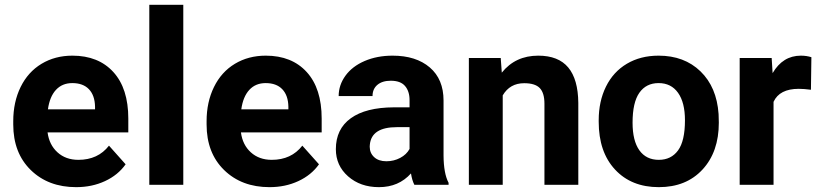

<svg xmlns="http://www.w3.org/2000/svg" viewBox="-20 -770 3413 800"><path d="M297.4 9.8Q181.2 9.8 108.2 -61.5Q35.2 -132.8 35.2 -251.5V-265.1Q35.2 -344.7 65.9 -407.5Q96.7 -470.2 153.1 -504.2Q209.5 -538.1 281.7 -538.1Q390.1 -538.1 452.4 -469.7Q514.6 -401.4 514.6 -275.9V-218.3H178.2Q185.1 -166.5 219.5 -135.3Q253.9 -104 306.6 -104Q388.2 -104 434.1 -163.1L503.4 -85.4Q471.7 -40.5 417.5 -15.4Q363.3 9.8 297.4 9.8ZM281.2 -423.8Q239.3 -423.8 213.1 -395.5Q187 -367.2 179.7 -314.5H376V-325.7Q375 -372.6 350.6 -398.2Q326.2 -423.8 281.2 -423.8Z M743.7 0H602.1V-750H743.7Z M1103 9.8Q986.8 9.8 913.8 -61.5Q840.8 -132.8 840.8 -251.5V-265.1Q840.8 -344.7 871.6 -407.5Q902.3 -470.2 958.7 -504.2Q1015.1 -538.1 1087.4 -538.1Q1195.8 -538.1 1258.1 -469.7Q1320.3 -401.4 1320.3 -275.9V-218.3H983.9Q990.7 -166.5 1025.1 -135.3Q1059.6 -104 1112.3 -104Q1193.8 -104 1239.7 -163.1L1309.1 -85.4Q1277.3 -40.5 1223.1 -15.4Q1168.9 9.8 1103 9.8ZM1086.9 -423.8Q1044.9 -423.8 1018.8 -395.5Q992.7 -367.2 985.4 -314.5H1181.6V-325.7Q1180.7 -372.6 1156.2 -398.2Q1131.8 -423.8 1086.9 -423.8Z M1706.5 0Q1696.8 -19 1692.4 -47.4Q1641.1 9.8 1559.1 9.8Q1481.4 9.8 1430.4 -35.2Q1379.4 -80.1 1379.4 -148.4Q1379.4 -232.4 1441.7 -277.3Q1503.9 -322.3 1621.6 -322.8H1686.5V-353Q1686.5 -389.6 1667.7 -411.6Q1648.9 -433.6 1608.4 -433.6Q1572.8 -433.6 1552.5 -416.5Q1532.2 -399.4 1532.2 -369.6H1391.1Q1391.1 -415.5 1419.4 -454.6Q1447.8 -493.7 1499.5 -515.9Q1551.3 -538.1 1615.7 -538.1Q1713.4 -538.1 1770.8 -489Q1828.1 -439.9 1828.1 -351.1V-122.1Q1828.6 -46.9 1849.1 -8.3V0ZM1589.8 -98.1Q1621.1 -98.1 1647.5 -112.1Q1673.8 -126 1686.5 -149.4V-240.2H1633.8Q1527.8 -240.2 1521 -167L1520.5 -158.7Q1520.5 -132.3 1539.1 -115.2Q1557.6 -98.1 1589.8 -98.1Z M2066.4 -528.3 2070.8 -467.3Q2127.4 -538.1 2222.7 -538.1Q2306.6 -538.1 2347.7 -488.8Q2388.7 -439.5 2389.6 -341.3V0H2248.5V-337.9Q2248.5 -382.8 2229 -403.1Q2209.5 -423.3 2164.1 -423.3Q2104.5 -423.3 2074.7 -372.6V0H1933.6V-528.3Z M2474.6 -269Q2474.6 -347.7 2504.9 -409.2Q2535.2 -470.7 2592 -504.4Q2648.9 -538.1 2724.1 -538.1Q2831.1 -538.1 2898.7 -472.7Q2966.3 -407.2 2974.1 -294.9L2975.1 -258.8Q2975.1 -137.2 2907.2 -63.7Q2839.4 9.8 2725.1 9.8Q2610.8 9.8 2542.7 -63.5Q2474.6 -136.7 2474.6 -262.7ZM2615.7 -258.8Q2615.7 -183.6 2644 -143.8Q2672.4 -104 2725.1 -104Q2776.4 -104 2805.2 -143.3Q2834 -182.6 2834 -269Q2834 -342.8 2805.2 -383.3Q2776.4 -423.8 2724.1 -423.8Q2672.4 -423.8 2644 -383.5Q2615.7 -343.3 2615.7 -258.8Z M3358.9 -396Q3330.1 -399.9 3308.1 -399.9Q3228 -399.9 3203.1 -345.7V0H3062V-528.3H3195.3L3199.2 -465.3Q3241.7 -538.1 3316.9 -538.1Q3340.3 -538.1 3360.8 -531.7Z"/></svg>

Font: RobotoInd
Style: Bold
Weight: 700
Designer: Google
Version: Version 2.001150; 2014